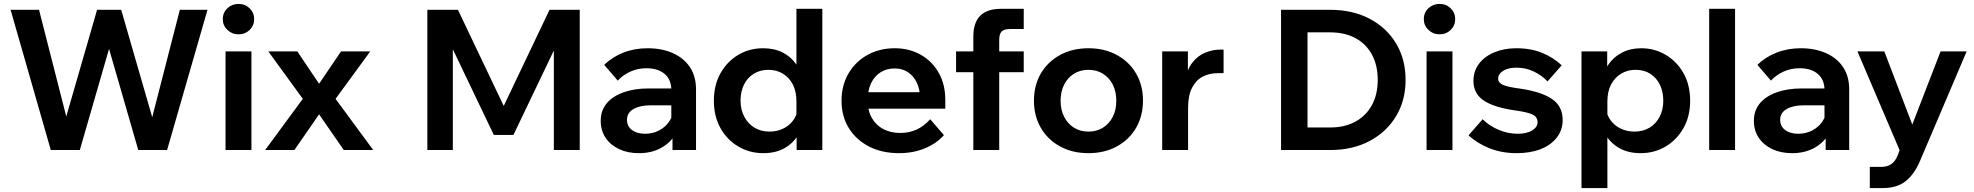

<svg xmlns="http://www.w3.org/2000/svg" viewBox="-20 -765 10065 979"><path d="M832 0H685L527 -547H545L387 0H239L34 -715H179L332 -116H302L475 -715H598L771 -116H743L897 -715H1038Z M1262 0H1130V-503H1262ZM1196 -590Q1163 -590 1139.5 -612.5Q1116 -635 1116 -667Q1116 -701 1139.5 -723Q1163 -745 1196 -745Q1230 -745 1253 -722.5Q1276 -700 1276 -667Q1276 -635 1253 -612.5Q1230 -590 1196 -590Z M1481 0H1332L1524 -261L1348 -503H1496L1607 -338L1719 -503H1868L1691 -261L1883 0H1733L1607 -182Z M2598 -77H2498L2219 -660L2289 -661V0H2159V-715H2315L2576 -167H2521L2782 -715H2936V0H2804V-661L2877 -660Z M3529 0H3409V-101L3403 -117V-306Q3403 -359 3369 -388Q3335 -417 3276 -417Q3233 -417 3195.5 -400.5Q3158 -384 3130 -354L3061 -434Q3101 -474 3158 -496.5Q3215 -519 3282 -519Q3355 -519 3411 -494Q3467 -469 3498 -422.5Q3529 -376 3529 -309ZM3238 16Q3180 16 3136 -5Q3092 -26 3067.5 -63Q3043 -100 3043 -149Q3043 -201 3073 -237.5Q3103 -274 3158.5 -294Q3214 -314 3287 -314H3416V-228H3297Q3243 -228 3210 -209Q3177 -190 3177 -154Q3177 -121 3202.5 -102Q3228 -83 3269 -83Q3308 -83 3340 -99.5Q3372 -116 3392 -145Q3412 -174 3415 -211L3453 -193Q3453 -131 3426 -84Q3399 -37 3350.5 -10.5Q3302 16 3238 16Z M4173 0H4042V-119L4041 -126V-248Q4041 -298 4023 -333.5Q4005 -369 3972.5 -389Q3940 -409 3898 -409Q3856 -409 3823.5 -389Q3791 -369 3773.5 -333.5Q3756 -298 3756 -251Q3756 -206 3775 -170Q3794 -134 3827 -114Q3860 -94 3904 -94Q3941 -94 3972 -108.5Q4003 -123 4023 -149.5Q4043 -176 4048 -210L4077 -192Q4080 -135 4055.5 -87.5Q4031 -40 3984.5 -12Q3938 16 3872 16Q3802 16 3744.5 -18Q3687 -52 3653.5 -112Q3620 -172 3620 -251Q3620 -331 3653.5 -391Q3687 -451 3744 -485Q3801 -519 3871 -519Q3929 -519 3971.5 -497Q4014 -475 4040.5 -436Q4067 -397 4073 -347H4041V-720H4173Z M4723 -157 4793 -76Q4755 -33 4695.5 -8.5Q4636 16 4564 16Q4477 16 4411 -18Q4345 -52 4308 -112Q4271 -172 4271 -251Q4271 -330 4306.5 -390.5Q4342 -451 4403.5 -485Q4465 -519 4542 -519Q4617 -519 4675.5 -485.5Q4734 -452 4767 -393Q4800 -334 4800 -256V-250H4671V-264Q4671 -310 4654.5 -344Q4638 -378 4609.5 -397Q4581 -416 4542 -416Q4501 -416 4470 -396.5Q4439 -377 4421.5 -340.5Q4404 -304 4404 -254Q4404 -201 4425.5 -163.5Q4447 -126 4484.5 -106.5Q4522 -87 4571 -87Q4661 -87 4723 -157ZM4800 -211H4356V-295H4784L4800 -256Z M5075 0H4943V-579Q4943 -720 5084 -720H5200V-617H5130Q5100 -617 5087.5 -604.5Q5075 -592 5075 -562ZM5200 -397H4855V-503H5200Z M5530 16Q5448 16 5385 -18.5Q5322 -53 5287 -113.5Q5252 -174 5252 -251Q5252 -330 5287 -390Q5322 -450 5385 -484.5Q5448 -519 5530 -519Q5612 -519 5675 -484.5Q5738 -450 5773 -390Q5808 -330 5808 -252Q5808 -174 5773 -113.5Q5738 -53 5675 -18.5Q5612 16 5530 16ZM5530 -94Q5572 -94 5604 -114Q5636 -134 5654 -169.5Q5672 -205 5672 -251Q5672 -298 5654 -333.5Q5636 -369 5604 -389Q5572 -409 5530 -409Q5488 -409 5456 -389Q5424 -369 5406 -333.5Q5388 -298 5388 -251Q5388 -205 5406 -169.5Q5424 -134 5456 -114Q5488 -94 5530 -94Z M6219 -512V-392H6192Q6145 -392 6111 -373.5Q6077 -355 6057.5 -316Q6038 -277 6038 -215V0H5906V-503H6037V-340H6021Q6030 -407 6058.5 -444Q6087 -481 6125.5 -496.5Q6164 -512 6201 -512Z M6512 0V-715H6762Q6877 -715 6963.5 -669.5Q7050 -624 7098.5 -543.5Q7147 -463 7147 -358Q7147 -253 7098.5 -172.5Q7050 -92 6963.5 -46Q6877 0 6762 0ZM6647 -115H6762Q6837 -115 6891.5 -145Q6946 -175 6975.5 -229.5Q7005 -284 7005 -358Q7005 -432 6975.5 -486.5Q6946 -541 6891.5 -570.5Q6837 -600 6762 -600H6647Z M7386 0H7254V-503H7386ZM7320 -590Q7287 -590 7263.5 -612.5Q7240 -635 7240 -667Q7240 -701 7263.5 -723Q7287 -745 7320 -745Q7354 -745 7377 -722.5Q7400 -700 7400 -667Q7400 -635 7377 -612.5Q7354 -590 7320 -590Z M7468 -75 7540 -157Q7574 -123 7621.5 -103Q7669 -83 7719 -83Q7765 -83 7792.5 -100Q7820 -117 7820 -142Q7820 -168 7795.5 -180.5Q7771 -193 7705 -202Q7595 -218 7544 -253.5Q7493 -289 7493 -352Q7493 -402 7521 -439.5Q7549 -477 7599 -498Q7649 -519 7712 -519Q7787 -519 7844.5 -495Q7902 -471 7943 -432L7871 -350Q7840 -382 7799.5 -401Q7759 -420 7713 -420Q7670 -420 7644.5 -404Q7619 -388 7619 -364Q7619 -343 7644 -332Q7669 -321 7732 -313Q7840 -297 7894 -260Q7948 -223 7948 -153Q7948 -102 7918 -63.5Q7888 -25 7835.5 -4.5Q7783 16 7713 16Q7638 16 7575 -9Q7512 -34 7468 -75Z M8176 194H8044V-503H8175V-347H8147Q8154 -396 8180.5 -435Q8207 -474 8250 -496.5Q8293 -519 8348 -519Q8417 -519 8474 -485Q8531 -451 8564.5 -391Q8598 -331 8598 -251Q8598 -172 8564 -112Q8530 -52 8473 -18Q8416 16 8345 16Q8280 16 8233 -12Q8186 -40 8162 -87.5Q8138 -135 8141 -192L8169 -210Q8174 -176 8194 -149.5Q8214 -123 8245.5 -108.5Q8277 -94 8314 -94Q8358 -94 8391 -114Q8424 -134 8442.5 -170Q8461 -206 8461 -251Q8461 -298 8443.5 -333.5Q8426 -369 8394.5 -389Q8363 -409 8320 -409Q8278 -409 8245.5 -389Q8213 -369 8194.5 -333.5Q8176 -298 8176 -248Z M8827 0H8695V-720H8827Z M9409 0H9289V-101L9283 -117V-306Q9283 -359 9249 -388Q9215 -417 9156 -417Q9113 -417 9075.5 -400.5Q9038 -384 9010 -354L8941 -434Q8981 -474 9038 -496.5Q9095 -519 9162 -519Q9235 -519 9291 -494Q9347 -469 9378 -422.5Q9409 -376 9409 -309ZM9118 16Q9060 16 9016 -5Q8972 -26 8947.5 -63Q8923 -100 8923 -149Q8923 -201 8953 -237.5Q8983 -274 9038.5 -294Q9094 -314 9167 -314H9296V-228H9177Q9123 -228 9090 -209Q9057 -190 9057 -154Q9057 -121 9082.5 -102Q9108 -83 9149 -83Q9188 -83 9220 -99.5Q9252 -116 9272 -145Q9292 -174 9295 -211L9333 -193Q9333 -131 9306 -84Q9279 -37 9230.5 -10.5Q9182 16 9118 16Z M9875 -503H10008L9769 58Q9740 125 9696 159.5Q9652 194 9579 194H9514V86H9572Q9602 86 9622.5 72.5Q9643 59 9655 30L9666 1L9451 -503H9588L9752 -74H9709Z"/></svg>

Font: Wix Madefor Display
Style: Bold
Weight: 700
Designer: Dalton Maag Ltd
Foundry: Dalton Maag Ltd
Version: Version 3.100